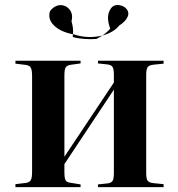

<svg xmlns="http://www.w3.org/2000/svg" viewBox="-20 -764 727 784"><path d="M43 0V-12L85 -17Q100 -19 105.5 -28Q111 -37 111 -63V-453Q111 -479 105.5 -488Q100 -497 85 -499L43 -504V-516H309V-505L266 -499Q252 -496 247.5 -487.5Q243 -479 243 -455V-124L445 -427V-458Q445 -481 440 -490Q435 -499 418 -501L380 -505V-516H648V-504L608 -500Q589 -498 583 -490Q577 -482 577 -458V-58Q577 -34 583 -26Q589 -18 608 -16L648 -12V0H380V-11L418 -15Q435 -17 440 -26Q445 -35 445 -58V-398L243 -94V-61Q243 -37 247.5 -28.5Q252 -20 266 -18L309 -11V0ZM281 -624Q310 -614 340.5 -613Q371 -612 398 -619Q416 -631 430 -647Q422 -669 421 -688.5Q420 -708 431 -727Q441 -743 458 -743.5Q475 -744 490 -734Q510 -717 501.5 -696.5Q493 -676 467 -660Q444 -631 398 -619Q386 -611 374 -605Q350 -603 323.5 -605Q297 -607 277 -613Q278 -619 278 -624Q227 -634 200.5 -660Q174 -686 184 -718Q195 -734 212.5 -740.5Q230 -747 249 -738Q282 -718 272 -677Q277 -660 278 -647Q279 -634 278 -624Z"/></svg>

Font: Literata 72pt SemiBold
Style: Regular
Weight: 600
Designer: Latin by Veronika Burian and Jose Scaglione. Greek by Irene Vlachou. Cyrillic by Vera Evstafieva.
Foundry: TypeTogether
Version: Version 3.002